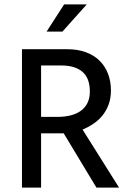

<svg xmlns="http://www.w3.org/2000/svg" viewBox="-20 -854 577 874"><path d="M80 -630H285Q334 -630 371.5 -616Q409 -602 434 -577Q459 -552 472 -517.5Q485 -483 485 -442Q485 -406 474 -377Q463 -348 445 -326.5Q427 -305 403.5 -289.5Q380 -274 356 -264L522 0H419L270 -247H167V0H80ZM167 -322H243Q274 -322 300.5 -328.5Q327 -335 346.5 -348.5Q366 -362 377.5 -384Q389 -406 389 -437Q389 -498 355.5 -527Q322 -556 258 -556H167ZM264 -710H192L272 -834H375Z"/></svg>

Font: Ek Mukta
Style: Regular
Weight: 400
Designer: Girish Dalvi and Yashodeep Gholap
Foundry: Ek Type
Version: Version 2.538;PS 1.001;hotconv 16.6.51;makeotf.lib2.5.65220;